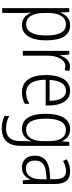

<svg xmlns="http://www.w3.org/2000/svg" viewBox="668 -1250 823 2200"><g transform="rotate(90 1080.0 -150.5)"><path d="M270 -542C194 -542 151 -495 127 -434H124L118 -532H74V236H129V-8C129 -36 127 -66 125 -90H129C150 -36 195 10 269 10C376 10 443 -85 443 -269C443 -451 381 -542 270 -542ZM261 -494C347 -494 387 -415 387 -269C387 -110 338 -38 260 -38C175 -38 129 -112 129 -249V-285C129 -416 173 -494 261 -494Z M741 -541C677 -541 638 -487 617 -429H614L606 -532H563V0H618V-282C617 -391 663 -487 738 -487C755 -487 772 -483 785 -479L794 -532C778 -538 759 -541 741 -541Z M1021 -542C902 -542 840 -434 840 -264C840 -99 903 10 1039 10C1090 10 1131 -2 1170 -23V-75C1126 -49 1088 -38 1043 -38C945 -38 895 -115 894 -262H1189V-303C1189 -434 1137 -542 1021 -542ZM1021 -495C1101 -495 1137 -412 1136 -307H896C903 -432 948 -495 1021 -495Z M1461 -542C1345 -542 1284 -440 1284 -263C1284 -82 1347 10 1456 10C1525 10 1573 -29 1597 -93H1601C1598 -60 1597 -31 1597 -4V27C1597 140 1549 192 1450 192C1397 192 1352 179 1309 155V209C1349 229 1394 241 1450 241C1591 241 1652 162 1652 19V-532H1607L1600 -452H1597C1571 -506 1530 -542 1461 -542ZM1469 -493C1561 -493 1598 -418 1598 -294V-237C1598 -125 1561 -38 1466 -38C1383 -38 1340 -111 1340 -263C1340 -407 1379 -493 1469 -493Z M1944 -542C1895 -542 1847 -528 1806 -504L1824 -461C1866 -484 1904 -495 1939 -495C2005 -495 2034 -457 2034 -355V-314L1963 -309C1835 -300 1764 -245 1764 -139C1764 -55 1808 10 1897 10C1973 10 2012 -30 2037 -85H2039L2047 0H2089V-359C2089 -485 2045 -542 1944 -542ZM1969 -267 2035 -272V-216C2035 -105 1993 -35 1910 -35C1854 -35 1820 -71 1820 -140C1820 -219 1868 -260 1969 -267Z"/></g></svg>

Font: Noto Sans Myanmar Condensed Light
Style: Regular
Weight: 300
Width: 3
Designer: Monotype Design Team
Foundry: Monotype Imaging Inc.
Version: Version 2.107